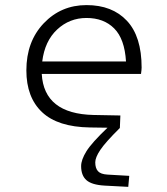

<svg xmlns="http://www.w3.org/2000/svg" viewBox="-20 -495 654 750"><path d="M296.9 153.8Q296.9 129.4 317.4 96.2Q337.9 63 399.9 3.9L331.1 2.9Q205.6 1 144.3 -56.9Q83 -114.7 83 -220.2Q83 -332.5 150.6 -403.8Q218.3 -475.1 317.9 -475.1Q418.5 -475.1 475.8 -413.8Q533.2 -352.5 533.2 -231Q533.2 -223.1 530.8 -206.1H143.1Q151.9 -50.3 345.2 -45.9L450.2 -43.9L448.2 4.9Q391.6 61 371.8 90.6Q352.1 120.1 352.1 139.2Q352.1 162.1 362.8 173.8Q373.5 185.5 399.9 187L484.9 191.9L481 234.9L388.2 230Q338.4 227.1 317.6 208.7Q296.9 190.4 296.9 153.8ZM317.9 -424.8Q251.5 -424.8 203.1 -379.6Q154.8 -334.5 145 -254.9H472.2Q466.8 -343.3 426 -384Q385.3 -424.8 317.9 -424.8Z"/></svg>

Font: IntelOne Mono Light
Style: Regular
Weight: 300
Designer: Fred Shallcrass
Foundry: Frere-Jones Type LLC
Version: Version 1.200;hotconv 1.1.0;makeotfexe 2.6.0;FJTRelease1.2